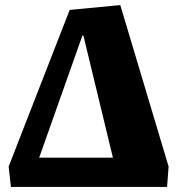

<svg xmlns="http://www.w3.org/2000/svg" viewBox="-20 -735 698 755"><path d="M23 0 14 -80 254 -696 453 -715 643 -80 637 0ZM134 -115H424L308 -595H304Z"/></svg>

Font: Literata 18pt ExtraBold
Style: Italic
Weight: 800
Italic angle: -2°
Designer: Latin by Veronika Burian and Jose Scaglione. Greek by Irene Vlachou. Cyrillic by Vera Evstafieva
Foundry: TypeTogether
Version: Version 3.103;gftools[0.9.29]